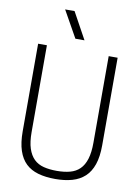

<svg xmlns="http://www.w3.org/2000/svg" viewBox="-107 -1083 847 1163"><g transform="rotate(10 316.5 -502.0)"><path d="M316 9Q256 9 210.5 -4Q165 -17 134.5 -46Q104 -75 88 -123Q72 -171 72 -242V-780H126V-247Q126 -185 139 -145.5Q152 -106 176 -82.5Q200 -59 235.5 -50Q271 -41 316 -41Q362 -41 397.5 -50.5Q433 -60 457 -83.5Q481 -107 493.5 -147Q506 -187 506 -247V-780H561V-242Q561 -171 544.5 -123Q528 -75 496.5 -46Q465 -17 419.5 -4Q374 9 316 9ZM345 -849H289L197 -1013H255Z"/></g></svg>

Font: Tanohe Sans Light
Style: Regular
Weight: 300
Designer: Village Type and Design LLC & Cristiano Sobral
Foundry: Cooper Hewitt Smithsonian Design Museum
Version: Version 1.00;September 29, 2021;FontCreator 13.0.0.2655 64-b